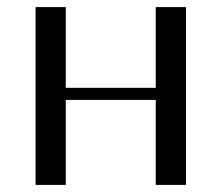

<svg xmlns="http://www.w3.org/2000/svg" viewBox="-20 -520 623 540"><path d="M165 -239H418V0H503V-500H418V-273H165V-500H80V0H165Z"/></svg>

Font: Tenor Sans
Style: Regular
Weight: 400
Designer: Denis Masharov
Foundry: Denis Masharov
Version: Version 1.1